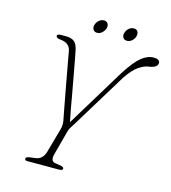

<svg xmlns="http://www.w3.org/2000/svg" viewBox="-121 -932 914 1029"><g transform="rotate(15 336.0 -417.5)"><path d="M322.5 -10Q322.5 0 301 0H126Q112 0 112 -10Q112 -20 133.5 -23L164 -27Q203.5 -31.5 216.5 -76L253.5 -208Q261.5 -234 257 -258.5Q253 -279 245.8 -317Q238.5 -355 230 -401Q221.5 -447 213.2 -492.5Q205 -538 198.2 -574.5Q191.5 -611 188.5 -629Q180 -670.5 129.5 -675Q105.5 -677 104.5 -689Q104 -693.5 109.2 -696.8Q114.5 -700 122 -700H154Q184 -700 199.8 -687Q215.5 -674 222 -643Q226 -624.5 232.5 -589.2Q239 -554 247.2 -509.5Q255.5 -465 263.8 -418.2Q272 -371.5 279.5 -330.2Q287 -289 293 -260.5L490 -584.5Q537 -658 570.5 -684.8Q604 -711.5 637.5 -711.5Q656 -711.5 664 -705.2Q672 -699 672 -691.5Q672 -678 660.2 -669.5Q648.5 -661 620 -657Q598.5 -654 569.2 -634.2Q540 -614.5 506 -564L317 -254.5Q307.5 -240.5 302 -231.2Q296.5 -222 293.5 -211.5L256.5 -73Q251.5 -55 255 -42.8Q258.5 -30.5 274 -28L305 -23Q322.5 -20 322.5 -10ZM309 -761Q294 -761 287.2 -772Q280.5 -783 284.5 -798Q289 -813.5 301.2 -824.2Q313.5 -835 329 -835Q343.5 -835 350.2 -824.2Q357 -813.5 353 -798Q348.5 -783 336.2 -772Q324 -761 309 -761ZM474.5 -761Q459.5 -761 452.8 -772Q446 -783 450.5 -798Q454.5 -813.5 466.8 -824.2Q479 -835 494.5 -835Q509.5 -835 516 -824.2Q522.5 -813.5 518.5 -798Q514.5 -783 502 -772Q489.5 -761 474.5 -761Z"/></g></svg>

Font: Fraunces 9pt Soft Thin
Style: Italic
Weight: 100
Italic angle: -16°
Version: Version 1.000;[b76b70a41]